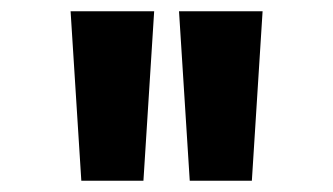

<svg xmlns="http://www.w3.org/2000/svg" viewBox="-20 -790 590 340"><path d="M124 -470 105 -770H253L234 -470ZM316 -470 297 -770H445L426 -470Z"/></svg>

Font: M PLUS Code Latin SemiExpanded
Style: Bold
Weight: 700
Width: 6
Designer: Coji Morishita
Foundry: UNDERFOREST DESIGN
Version: Version 1.002; ttfautohint (v1.8.3)